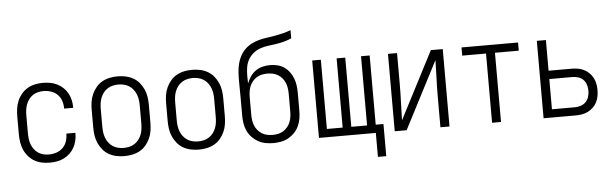

<svg xmlns="http://www.w3.org/2000/svg" viewBox="-53 -929 4106 1285"><g transform="rotate(-5 2000.0 -287.0)"><path d="M247 8Q221 8 194.5 2.5Q168 -3 145 -16.5Q122 -30 104.5 -50.5Q87 -71 76.5 -95.5Q66 -120 62 -146.5Q58 -173 58 -200V-320Q58 -347 62 -373.5Q66 -400 76.5 -424.5Q87 -449 104.5 -469.5Q122 -490 145 -503.5Q168 -517 194.5 -522.5Q221 -528 247 -528Q272 -528 296 -524Q320 -520 342.5 -509Q365 -498 383 -481Q401 -464 413 -442.5Q425 -421 430.5 -397Q436 -373 436 -348V-344H375V-347Q375 -373 366.5 -397.5Q358 -422 340 -439.5Q322 -457 297.5 -465Q273 -473 247 -473Q228 -473 209.5 -468.5Q191 -464 175.5 -453.5Q160 -443 148.5 -427.5Q137 -412 130.5 -394.5Q124 -377 121.5 -358Q119 -339 119 -320V-200Q119 -181 121.5 -162Q124 -143 130.5 -125.5Q137 -108 148.5 -92.5Q160 -77 175.5 -66.5Q191 -56 209.5 -51.5Q228 -47 247 -47Q273 -47 297.5 -55Q322 -63 340 -80.5Q358 -98 366.5 -122.5Q375 -147 375 -173V-176H436V-172Q436 -147 430.5 -123Q425 -99 413 -77.5Q401 -56 383 -39Q365 -22 342.5 -11Q320 0 296 4Q272 8 247 8Z M750 8Q723 8 696.5 2.5Q670 -3 646.5 -16Q623 -29 605.5 -50Q588 -71 577 -95.5Q566 -120 562 -146.5Q558 -173 558 -200V-320Q558 -347 562 -373.5Q566 -400 577 -424.5Q588 -449 605.5 -470Q623 -491 646.5 -504Q670 -517 696.5 -522.5Q723 -528 750 -528Q777 -528 803.5 -522.5Q830 -517 853.5 -504Q877 -491 894.5 -470Q912 -449 923 -424.5Q934 -400 938 -373.5Q942 -347 942 -320V-200Q942 -173 938 -146.5Q934 -120 923 -95.5Q912 -71 894.5 -50Q877 -29 853.5 -16Q830 -3 803.5 2.5Q777 8 750 8ZM750 -47Q769 -47 788 -51.5Q807 -56 823 -66.5Q839 -77 850.5 -92Q862 -107 869 -125Q876 -143 878.5 -162Q881 -181 881 -200V-320Q881 -339 878.5 -358Q876 -377 869 -395Q862 -413 850.5 -428Q839 -443 823 -453.5Q807 -464 788 -468.5Q769 -473 750 -473Q731 -473 712 -468.5Q693 -464 677 -453.5Q661 -443 649.5 -428Q638 -413 631 -395Q624 -377 621.5 -358Q619 -339 619 -320V-200Q619 -181 621.5 -162Q624 -143 631 -125Q638 -107 649.5 -92Q661 -77 677 -66.5Q693 -56 712 -51.5Q731 -47 750 -47Z M1250 8Q1223 8 1196.5 2.5Q1170 -3 1146.5 -16Q1123 -29 1105.5 -50Q1088 -71 1077 -95.5Q1066 -120 1062 -146.5Q1058 -173 1058 -200V-320Q1058 -347 1062 -373.5Q1066 -400 1077 -424.5Q1088 -449 1105.5 -470Q1123 -491 1146.5 -504Q1170 -517 1196.5 -522.5Q1223 -528 1250 -528Q1277 -528 1303.5 -522.5Q1330 -517 1353.5 -504Q1377 -491 1394.5 -470Q1412 -449 1423 -424.5Q1434 -400 1438 -373.5Q1442 -347 1442 -320V-200Q1442 -173 1438 -146.5Q1434 -120 1423 -95.5Q1412 -71 1394.5 -50Q1377 -29 1353.5 -16Q1330 -3 1303.5 2.5Q1277 8 1250 8ZM1250 -47Q1269 -47 1288 -51.5Q1307 -56 1323 -66.5Q1339 -77 1350.5 -92Q1362 -107 1369 -125Q1376 -143 1378.5 -162Q1381 -181 1381 -200V-320Q1381 -339 1378.5 -358Q1376 -377 1369 -395Q1362 -413 1350.5 -428Q1339 -443 1323 -453.5Q1307 -464 1288 -468.5Q1269 -473 1250 -473Q1231 -473 1212 -468.5Q1193 -464 1177 -453.5Q1161 -443 1149.5 -428Q1138 -413 1131 -395Q1124 -377 1121.5 -358Q1119 -339 1119 -320V-200Q1119 -181 1121.5 -162Q1124 -143 1131 -125Q1138 -107 1149.5 -92Q1161 -77 1177 -66.5Q1193 -56 1212 -51.5Q1231 -47 1250 -47Z M1750 8Q1724 8 1697.5 3Q1671 -2 1648 -15Q1625 -28 1606.5 -47.5Q1588 -67 1577 -91.5Q1566 -116 1562 -142Q1558 -168 1558 -195V-312Q1558 -342 1557.5 -372Q1557 -402 1557 -432Q1557 -460 1559 -487.5Q1561 -515 1567.5 -541.5Q1574 -568 1587 -592.5Q1600 -617 1620 -636.5Q1640 -656 1664.5 -668.5Q1689 -681 1715.5 -688Q1742 -695 1769.5 -698.5Q1797 -702 1824 -707Q1851 -712 1877.5 -718.5Q1904 -725 1930 -735V-680Q1905 -669 1878.5 -662Q1852 -655 1825 -651Q1798 -647 1770.5 -643.5Q1743 -640 1717.5 -631Q1692 -622 1670.5 -604Q1649 -586 1636 -562Q1623 -538 1619 -510.5Q1615 -483 1615 -456Q1615 -443 1615.5 -430.5Q1616 -418 1616 -406V-404Q1625 -428 1639.5 -449.5Q1654 -471 1675 -486Q1696 -501 1721.5 -507.5Q1747 -514 1773 -514Q1798 -514 1822.5 -508Q1847 -502 1867.5 -488Q1888 -474 1903 -453.5Q1918 -433 1927 -409.5Q1936 -386 1939 -361Q1942 -336 1942 -312V-195Q1942 -168 1938 -142Q1934 -116 1923 -91.5Q1912 -67 1893.5 -47.5Q1875 -28 1852 -15Q1829 -2 1802.5 3Q1776 8 1750 8ZM1750 -47Q1769 -47 1787.5 -51Q1806 -55 1822 -65Q1838 -75 1850 -89.5Q1862 -104 1869 -121.5Q1876 -139 1878.5 -157.5Q1881 -176 1881 -195V-312Q1881 -330 1878.5 -348.5Q1876 -367 1869 -384.5Q1862 -402 1850 -416.5Q1838 -431 1822 -441Q1806 -451 1787.5 -455Q1769 -459 1750 -459Q1731 -459 1712.5 -455Q1694 -451 1678 -441Q1662 -431 1650 -416.5Q1638 -402 1631 -384.5Q1624 -367 1621.5 -348.5Q1619 -330 1619 -312V-195Q1619 -176 1621.5 -157.5Q1624 -139 1631 -121.5Q1638 -104 1650 -89.5Q1662 -75 1678 -65Q1694 -55 1712.5 -51Q1731 -47 1750 -47Z M2439 161V0H2057V-520H2115V-55H2221V-520H2279V-55H2385V-520H2443V-55H2495V161Z M2566 0V-520H2627V-312Q2627 -251 2624.5 -190.5Q2622 -130 2621 -69L2854 -520H2934V0H2873V-208Q2873 -269 2875.5 -329.5Q2878 -390 2879 -451L2646 0Z M3220 0V-465H3060V-520H3440V-465H3280V0Z M3566 0V-520H3627V-314H3781Q3802 -314 3823.5 -310.5Q3845 -307 3864 -297.5Q3883 -288 3898.5 -273Q3914 -258 3924 -239Q3934 -220 3938 -199Q3942 -178 3942 -157Q3942 -136 3938 -114.5Q3934 -93 3924 -74Q3914 -55 3898.5 -40.5Q3883 -26 3864 -16.5Q3845 -7 3823.5 -3.5Q3802 0 3781 0ZM3627 -55H3781Q3801 -55 3821 -61.5Q3841 -68 3855 -82.5Q3869 -97 3875 -117Q3881 -137 3881 -157Q3881 -177 3875 -197Q3869 -217 3855 -231.5Q3841 -246 3821 -252Q3801 -258 3781 -258H3627Z"/></g></svg>

Font: Iosevka Light
Style: Regular
Weight: 300
Monospace: yes
Designer: Belleve Invis
Foundry: Belleve Invis
Version: Version 32.5.0; ttfautohint (v1.8.4)